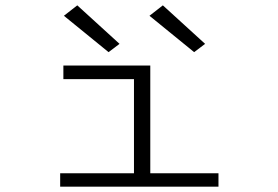

<svg xmlns="http://www.w3.org/2000/svg" viewBox="-20 -698 1040 718"><path d="M205 0V-50H481V-402H217V-453H542V-50H797V0ZM386 -503 219 -639 269 -678 427 -534ZM706 -503 539 -639 589 -678 747 -534Z"/></svg>

Font: Inconsolata UltraExpanded Light
Style: Regular
Weight: 300
Width: 9
Monospace: yes
Designer: Raph Levien, Cyreal, Brenton Simpson
Foundry: Raph Levien, Cyreal, Google
Version: Version 3.001; ttfautohint (v1.8.2.53-6de2)